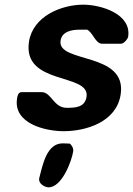

<svg xmlns="http://www.w3.org/2000/svg" viewBox="-20 -554 569 821"><path d="M148 207C142 230 170 247 188 247C245 247 287 134 293 93C295 81 287 66 278 60C273 60 252 59 248 59C180 59 163 149 148 207ZM53 -133C36 -26 173 7 252 7C348 7 478 -32 496 -150C524 -334 224 -282 239 -380C245 -421 290 -427 319 -427H353C378 -414 388 -367 417 -367H497C509 -367 526 -386 528 -397C543 -495 411 -534 336 -534C243 -534 121 -485 104 -376C75 -187 366 -244 350 -140C343 -94 301 -93 265 -93C209 -93 200 -160 158 -160H72C57 -160 54 -141 53 -133Z"/></svg>

Font: Asimov Print
Style: CIt
Weight: 500
Designer: Google
Version: Version 2.000980: 2014